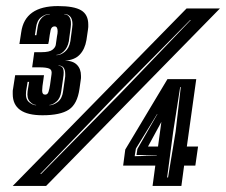

<svg xmlns="http://www.w3.org/2000/svg" viewBox="-20 -613 745 633"><path d="M120 -233Q22 -233 22 -303Q22 -308 22 -312Q22 -316 23 -320L30 -365H125L123 -350Q121 -338 120 -329Q119 -320 119 -314Q119 -301 129 -301Q137 -301 140 -310.5Q143 -320 145 -333L150 -369Q152 -383 142 -387Q132 -391 110 -391H86L93 -441H117Q143 -441 153 -449Q163 -457 164 -466L168 -494Q169 -499 169.5 -502.5Q170 -506 170 -510Q170 -526 160 -526Q150 -526 147 -514Q144 -500 141 -477L139 -468H44L50 -507Q62 -593 171 -593Q224 -593 247.5 -579Q271 -565 271 -532Q271 -528 271 -524Q271 -520 270 -515L265 -481Q260 -451 243 -433Q226 -415 194 -413Q220 -413 233.5 -399.5Q247 -386 247 -363Q247 -359 247 -355.5Q247 -352 246 -348L242 -320Q235 -270 207 -251.5Q179 -233 120 -233ZM22 0 595 -585H705L132 0ZM95 -497H100L104 -523Q107 -544 118.5 -555Q130 -566 144 -566V-567Q130 -567 116 -556.5Q102 -546 99 -523ZM166 -431Q180 -431 194 -442.5Q208 -454 212 -477L218 -522Q218 -525 218.5 -527.5Q219 -530 219 -532Q219 -551 211 -559Q203 -567 192 -567V-566Q203 -566 209.5 -555.5Q216 -545 213 -522L207 -477Q203 -456 190.5 -444Q178 -432 166 -432ZM115 -39 373 -301 609 -547H607L369 -306L113 -40ZM143 -266Q156 -266 170.5 -277Q185 -288 188 -312L194 -354Q195 -358 195 -361.5Q195 -365 195 -369Q195 -397 173 -397V-396Q184 -396 188 -387Q190 -381 190 -374Q190 -370 189.5 -365Q189 -360 188 -354L182 -312Q179 -289 166 -278Q153 -267 143 -267ZM483 0 492 -67H386L393 -120L532 -352H627L596 -130H633L624 -67H587L578 0ZM99 -266V-267Q89 -267 78.5 -278Q68 -289 71 -312L76 -343H71L66 -312Q63 -287 75.5 -276.5Q88 -266 99 -266ZM531 -28H534L559 -179L576 -326H574L551 -179ZM424 -98 497 -100V-101H466L443 -102H430L433 -122L499 -237H498L428 -123ZM468 -130H501L512 -211Z"/></svg>

Font: Alumni Sans Inline One
Style: Italic
Weight: 400
Italic angle: -8°
Designer: Robert E. Leuschke
Foundry: Robert E. Leuschke
Version: Version 1.100; ttfautohint (v1.8.3)